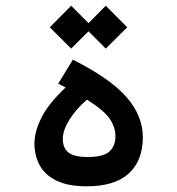

<svg xmlns="http://www.w3.org/2000/svg" viewBox="-20 -655 626 678"><path d="M285.6 2.9Q220.2 2.9 179.4 -17.1Q138.7 -37.1 120.1 -71.5Q101.6 -106 101.6 -148.4Q101.6 -189.5 126.2 -239.3Q150.9 -289.1 211.9 -346.2Q199.2 -352.5 185.5 -359.4L237.3 -444.3Q370.1 -377.4 427.2 -311.5Q484.4 -245.6 484.4 -170.4Q484.4 -88.4 435.1 -42.7Q385.7 2.9 285.6 2.9ZM287.1 -303.2Q248 -269.5 224.9 -231.9Q201.7 -194.3 201.7 -164.6Q201.7 -132.8 221.4 -116.7Q241.2 -100.6 289.6 -100.6Q344.7 -100.6 366.2 -119.9Q387.7 -139.2 387.7 -174.3Q387.7 -205.1 367.9 -234.9Q348.1 -264.6 287.1 -303.2ZM353.5 -483.4 292.5 -544.4 231.4 -483.4 155.8 -558.6 231.4 -634.8 292.5 -573.2 353.5 -634.8 429.2 -558.6Z"/></svg>

Font: CaskaydiaMono NF
Style: Regular
Weight: 400
Designer: Aaron Bell
Foundry: Saja Typeworks
Version: Version 2111.001; ttfautohint (v1.8.4);Nerd Fonts 3.1.1